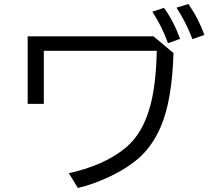

<svg xmlns="http://www.w3.org/2000/svg" viewBox="-20 -891 1040 952"><path d="M117.2 -710.9H741.2L840.3 -627.9Q833 -394.5 778.3 -265.6Q736.8 -167 667 -106Q591.8 -40.5 469.2 8.3Q417 29.3 366.2 41L321.3 -32.2Q502.4 -72.3 607.4 -162.1Q689.9 -232.9 726.1 -370.1Q753.9 -475.1 757.3 -639.2H197.3V-376H117.2ZM813 -676.8Q783.7 -758.8 735.4 -833L793 -852.1Q840.8 -786.6 873 -698.2ZM934.1 -696.8Q904.3 -777.8 855 -853L914.1 -871.1Q964.4 -799.3 993.2 -717.8Z"/></svg>

Font: BIZ UDGothic
Style: Regular
Weight: 400
Monospace: yes
Designer: TypeBank Co., Ltd.
Foundry: Morisawa Inc.
Version: Version 1.05